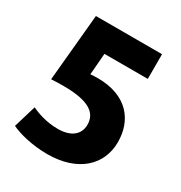

<svg xmlns="http://www.w3.org/2000/svg" viewBox="-170 -820 906 963"><g transform="rotate(30 283.0 -339.0)"><path d="M519 -207C519 -75 419 22 241 22C155 22 73 1 31 -20L70 -150C102 -134 158 -114 224 -114C303 -114 343 -152 343 -206C343 -269 298 -315 144 -315C122 -315 98 -315 71 -313L107 -700H490V-557H239L229 -433C243 -434 257 -435 270 -435C444 -435 519 -331 519 -207Z"/></g></svg>

Font: Repo ExtraBold
Style: Bold
Weight: 700
Designer: Stefan Peev
Foundry: Context Ltd
Version: Version 1.502